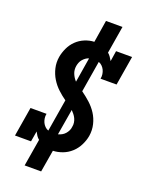

<svg xmlns="http://www.w3.org/2000/svg" viewBox="-173 -925 846 1115"><g transform="rotate(20 250.0 -368.0)"><path d="M125 107 153 -61Q143 -69 136 -79.5Q129 -90 123 -102L112 -37H13L43 -218H142Q139 -204 141 -190Q143 -176 148.5 -164.5Q154 -153 163.5 -143.5Q173 -134 185 -130L218 -329Q191 -348 167 -370.5Q143 -393 125.5 -421.5Q108 -450 100 -484Q92 -518 98 -554Q103 -582 116 -610Q129 -638 151 -659.5Q173 -681 202 -693Q231 -705 260 -706L282 -843H384L356 -674Q366 -666 373 -655.5Q380 -645 387 -633L397 -698H496L466 -517H367Q370 -531 368 -545Q366 -559 360.5 -570.5Q355 -582 345.5 -591.5Q336 -601 324 -605L292 -412Q320 -392 345.5 -369Q371 -346 389.5 -317.5Q408 -289 416.5 -254Q425 -219 419 -182Q414 -153 399.5 -124Q385 -95 361.5 -73.5Q338 -52 308.5 -41Q279 -30 250 -29L227 107ZM239 -452 264 -605Q253 -602 243.5 -595Q234 -588 226.5 -579Q219 -570 215 -559.5Q211 -549 209 -538Q205 -513 214 -491Q223 -469 239 -452ZM245 -129Q257 -132 268 -138Q279 -144 287.5 -153.5Q296 -163 301.5 -174.5Q307 -186 308 -198Q311 -211 309 -224.5Q307 -238 301.5 -249.5Q296 -261 288 -271Q280 -281 272 -289Z"/></g></svg>

Font: Iosevka Curly Slab
Style: Bold Italic
Weight: 700
Italic angle: -9°
Monospace: yes
Designer: Belleve Invis
Foundry: Belleve Invis
Version: Version 22.1.2; ttfautohint (v1.8.4)